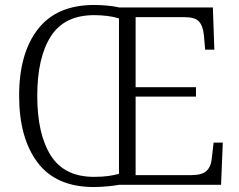

<svg xmlns="http://www.w3.org/2000/svg" viewBox="-20 -744 964 773"><path d="M358 9Q206 9 131.5 -89.5Q57 -188 57 -359Q57 -529 132.5 -626.5Q208 -724 359 -724Q383 -724 411 -721.5Q439 -719 460 -714H837L843 -544H806L801 -602Q797 -640 781 -657.5Q765 -675 722 -675H526V-393H769V-355H526V-39H751Q793 -39 811.5 -56Q830 -73 833 -109L840 -170H877L870 0H460Q438 4 409.5 6.5Q381 9 358 9ZM358 -32Q393 -32 416.5 -35.5Q440 -39 459 -44V-670Q416 -683 359 -683Q239 -683 184.5 -597.5Q130 -512 130 -358Q130 -204 184.5 -118Q239 -32 358 -32Z"/></svg>

Font: Noto Serif Tamil Light
Style: Regular
Weight: 300
Designer: Indian Type Foundry, Tom Grace, and the Monotype Design Team
Foundry: Monotype Imaging Inc.
Version: Version 2.004; ttfautohint (v1.8.4.7-5d5b)